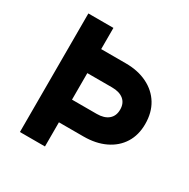

<svg xmlns="http://www.w3.org/2000/svg" viewBox="-177 -961 1104 1122"><g transform="rotate(30 375.0 -400.0)"><path d="M103 0V-800H272V-657H438Q521 -657 583.5 -626Q646 -595 680 -539Q714 -483 714 -406Q714 -332 680 -277.5Q646 -223 583.5 -193Q521 -163 438 -163H272V0ZM272 -316H439Q489 -316 517 -339.5Q545 -363 545 -406Q545 -449 517 -472Q489 -495 439 -495H272Z"/></g></svg>

Font: Martian Mono SemiExpanded SemiExpanded
Style: Bold
Weight: 700
Width: 6
Monospace: yes
Version: Version 1.000